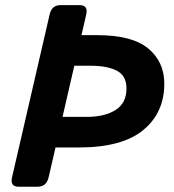

<svg xmlns="http://www.w3.org/2000/svg" viewBox="-20 -722 678 748"><path d="M52.2 5.4Q18.6 5.4 26.9 -31.2L173.3 -665.5Q181.6 -702.1 215.8 -702.1H290Q324.2 -702.1 315.9 -665.5L297.4 -585H358.9Q495.1 -585 557.6 -533Q620.1 -481 620.1 -396Q620.1 -282.7 537.8 -215.1Q455.6 -147.5 287.1 -147.5H196.3L169.4 -31.2Q161.1 5.4 126.5 5.4ZM223.6 -266.6H317.9Q387.7 -266.6 430.2 -293.5Q472.7 -320.3 472.7 -377.4Q472.7 -426.8 435.5 -446.3Q398.4 -465.8 334.5 -465.8H269.5Z"/></svg>

Font: Istok
Style: Bold Italic
Weight: 700
Italic angle: -13°
Designer: Andrey V. Panov
Foundry: Andrey V. Panov
Version: Version 1.0.3